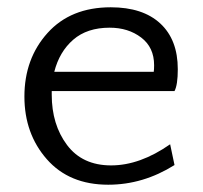

<svg xmlns="http://www.w3.org/2000/svg" viewBox="-20 -495 557 527"><path d="M284 -475Q372 -475 420 -430.5Q468 -386 468 -305Q468 -262 459 -245H122V-235Q122 -153 164 -97Q206 -41 285 -41Q364 -41 447 -99L459 -42Q373 12 277 12Q170 12 108.5 -58Q47 -128 47 -230Q47 -334 110.5 -404.5Q174 -475 284 -475ZM281 -419Q219 -419 181 -386Q143 -353 129 -298H402Q403 -304 403 -316Q403 -365 367.5 -392Q332 -419 281 -419Z"/></svg>

Font: Quattrocento Sans
Style: Regular
Weight: 400
Designer: Pablo Impallari
Foundry: Pablo Impallari, Igino Marini, Brenda Gallo
Version: Version 2.000